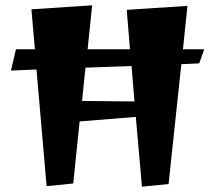

<svg xmlns="http://www.w3.org/2000/svg" viewBox="-20 -685 809 721"><path d="M21 -420 40 -500H111L98 -650L326 -665L309 -500H468L456 -648L684 -663L667 -500H747L728 -447L661 -444L613 6L513 16L490 -246L279 -229L255 4L155 14L117 -424ZM288 -306 485 -304 474 -437 301 -431Z"/></svg>

Font: Joti One
Style: Regular
Weight: 400
Designer: Eduardo Rodriguez Tunni
Foundry: Eduardo Rodriguez Tunni
Version: Version 1.002; ttfautohint (v1.8.4.7-5d5b);gftools[0.9.24]